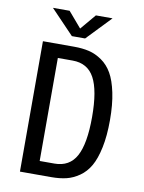

<svg xmlns="http://www.w3.org/2000/svg" viewBox="-96 -949 761 1015"><g transform="rotate(10 285.0 -441.5)"><path d="M424.5 -883 300 -753H229L104.5 -883H194L265 -800L335 -883ZM83 0V-700H250.5Q296 -700 331.5 -691.5Q367 -683 400.5 -659.8Q434 -636.5 456 -598.2Q478 -560 491.2 -497.2Q504.5 -434.5 504.5 -350Q504.5 -265.5 491.2 -202.8Q478 -140 456 -101.8Q434 -63.5 400.5 -40.2Q367 -17 331.5 -8.5Q296 0 250.5 0ZM176 -73.5H255.5Q336 -73.5 372.2 -140.2Q408.5 -207 408.5 -350Q408.5 -493 372.2 -559.8Q336 -626.5 255.5 -626.5H176Z"/></g></svg>

Font: League Mono Narrow
Style: Regular
Weight: 400
Width: 3
Designer: Tyler Finck
Foundry: The League of Moveable Type / Tyler Finck
Version: Version 2.210